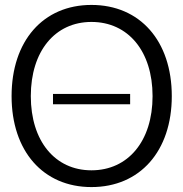

<svg xmlns="http://www.w3.org/2000/svg" viewBox="-20 -746 744 779"><path d="M351 13C548 13 677 -133 677 -356C677 -580 548 -726 351 -726C155 -726 27 -580 27 -356C27 -133 155 13 351 13ZM105 -356C105 -538 203 -657 351 -657C500 -657 599 -538 599 -356C599 -174 500 -55 351 -55C203 -55 105 -174 105 -356ZM195 -323H508V-365H195Z"/></svg>

Font: Non Bureau Light
Style: Regular
Weight: 300
Designer: Jona Saucedo
Foundry: Non Foundry
Version: Version 1.000;FEAKit 1.0